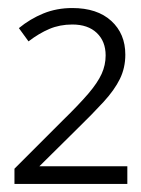

<svg xmlns="http://www.w3.org/2000/svg" viewBox="-20 -827 352 478"><path d="M16 -369V-407L135 -526Q177 -567 200 -594Q223 -621 233 -643Q243 -665 243 -689Q243 -724 221 -745Q199 -766 160 -766Q129 -766 103 -755Q77 -744 51 -724L27 -757Q55 -780 88 -793.5Q121 -807 160 -807Q222 -807 257 -775Q292 -743 292 -691Q292 -658 278.5 -630.5Q265 -603 238 -573.5Q211 -544 170 -504L78 -413H297V-369Z"/></svg>

Font: Noto Sans Tamil Light
Style: Regular
Weight: 300
Designer: Jelle Bosma - Monotype Design Team
Foundry: Monotype Imaging Inc.
Version: Version 2.004; ttfautohint (v1.8.4.7-5d5b)